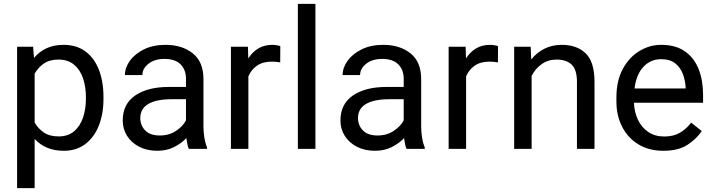

<svg xmlns="http://www.w3.org/2000/svg" viewBox="-20 -770 3693 993"><path d="M515.1 -268.6V-258.3Q515.1 -181.2 491.2 -120.6Q467.3 -60.1 421.4 -25.1Q375.5 9.8 310.1 9.8Q261.2 9.8 223.6 -6.1Q186 -22 159.2 -51.3V203.1H68.4V-528.3H151.4L155.8 -470.2Q182.6 -502.9 220.7 -520.5Q258.8 -538.1 308.6 -538.1Q375.5 -538.1 421.4 -504.4Q467.3 -470.7 491.2 -409.9Q515.1 -349.1 515.1 -268.6ZM424.3 -258.3V-268.6Q424.3 -321.3 409.4 -365.2Q394.5 -409.2 363 -435.5Q331.5 -461.9 282.2 -461.9Q236.3 -461.9 206.5 -441.2Q176.8 -420.4 159.2 -389.2V-136.2Q177.2 -105 206.8 -84.7Q236.3 -64.5 283.2 -64.5Q332 -64.5 363.3 -91.1Q394.5 -117.7 409.4 -161.9Q424.3 -206.1 424.3 -258.3Z M956.5 0Q952.1 -9.8 949 -24.7Q945.8 -39.6 943.8 -55.7Q918.5 -28.8 880.4 -9.5Q842.3 9.8 793.5 9.8Q739.7 9.8 699.5 -11.2Q659.2 -32.2 637 -67.6Q614.7 -103 614.7 -147Q614.7 -231.9 679.2 -276.1Q743.7 -320.3 852.5 -320.3H941.9V-362.3Q941.9 -409.2 913.8 -437.3Q885.7 -465.3 830.6 -465.3Q779.3 -465.3 747.8 -440.2Q716.3 -415 716.3 -381.8H626Q626 -419.9 651.9 -455.8Q677.7 -491.7 724.9 -514.9Q772 -538.1 835.9 -538.1Q921.9 -538.1 977.1 -494.1Q1032.2 -450.2 1032.2 -361.3V-115.2Q1032.2 -88.9 1036.9 -59.1Q1041.5 -29.3 1050.8 -7.8V0ZM806.6 -69.3Q855.5 -69.3 891.4 -93.8Q927.2 -118.2 941.9 -147.9V-256.8H867.2Q789.6 -256.8 747.6 -232.7Q705.6 -208.5 705.6 -159.2Q705.6 -121.6 731 -95.5Q756.3 -69.3 806.6 -69.3Z M1429.7 -531.2 1429.2 -447.3Q1409.2 -451.2 1385.3 -451.2Q1338.9 -451.2 1309.1 -430.4Q1279.3 -409.7 1264.6 -375V0H1174.3V-528.3H1262.2L1264.2 -467.8Q1284.2 -500 1315.2 -519Q1346.2 -538.1 1389.6 -538.1Q1399.4 -538.1 1412.1 -535.9Q1424.8 -533.7 1429.7 -531.2Z M1611.3 -750V0H1520.5V-750Z M2082.5 0Q2078.1 -9.8 2075 -24.7Q2071.8 -39.6 2069.8 -55.7Q2044.4 -28.8 2006.3 -9.5Q1968.3 9.8 1919.4 9.8Q1865.7 9.8 1825.4 -11.2Q1785.2 -32.2 1762.9 -67.6Q1740.7 -103 1740.7 -147Q1740.7 -231.9 1805.2 -276.1Q1869.6 -320.3 1978.5 -320.3H2067.9V-362.3Q2067.9 -409.2 2039.8 -437.3Q2011.7 -465.3 1956.5 -465.3Q1905.3 -465.3 1873.8 -440.2Q1842.3 -415 1842.3 -381.8H1752Q1752 -419.9 1777.8 -455.8Q1803.7 -491.7 1850.8 -514.9Q1897.9 -538.1 1961.9 -538.1Q2047.9 -538.1 2103 -494.1Q2158.2 -450.2 2158.2 -361.3V-115.2Q2158.2 -88.9 2162.8 -59.1Q2167.5 -29.3 2176.8 -7.8V0ZM1932.6 -69.3Q1981.4 -69.3 2017.3 -93.8Q2053.2 -118.2 2067.9 -147.9V-256.8H1993.2Q1915.5 -256.8 1873.5 -232.7Q1831.5 -208.5 1831.5 -159.2Q1831.5 -121.6 1856.9 -95.5Q1882.3 -69.3 1932.6 -69.3Z M2555.7 -531.2 2555.2 -447.3Q2535.2 -451.2 2511.2 -451.2Q2464.8 -451.2 2435.1 -430.4Q2405.3 -409.7 2390.6 -375V0H2300.3V-528.3H2388.2L2390.1 -467.8Q2410.2 -500 2441.2 -519Q2472.2 -538.1 2515.6 -538.1Q2525.4 -538.1 2538.1 -535.9Q2550.8 -533.7 2555.7 -531.2Z M2858.4 -461.9Q2814.9 -461.9 2781.7 -438.5Q2748.5 -415 2729.5 -377.4V0H2639.2V-528.3H2724.6L2727.5 -462.4Q2755.9 -498 2795.9 -518.1Q2835.9 -538.1 2885.3 -538.1Q2963.4 -538.1 3009 -494.1Q3054.7 -450.2 3054.7 -346.2V0H2963.9V-347.2Q2963.9 -409.2 2936.8 -435.5Q2909.7 -461.9 2858.4 -461.9Z M3410.6 9.8Q3336.9 9.8 3282.5 -22.9Q3228 -55.7 3198 -113.5Q3168 -171.4 3168 -245.6V-266.1Q3168 -352.5 3200.9 -413.3Q3233.9 -474.1 3286.9 -506.1Q3339.8 -538.1 3398.9 -538.1Q3474.6 -538.1 3522.7 -504.2Q3570.8 -470.2 3593.5 -411.9Q3616.2 -353.5 3616.2 -279.3V-238.8H3258.8Q3260.3 -190.4 3279.3 -150.6Q3298.3 -110.8 3332.8 -87.4Q3367.2 -64 3415.5 -64Q3463.4 -64 3496.6 -83.5Q3529.8 -103 3554.7 -135.7L3609.4 -92.3Q3584 -53.2 3536.6 -21.7Q3489.3 9.8 3410.6 9.8ZM3398.9 -463.9Q3345.2 -463.9 3308.1 -424.8Q3271 -385.7 3261.7 -312.5H3525.9V-319.3Q3523.9 -354.5 3511.5 -387.7Q3499 -420.9 3472.2 -442.4Q3445.3 -463.9 3398.9 -463.9Z"/></svg>

Font: Vazirmatn UI FD
Style: Regular
Weight: 400
Designer: Saber Rastikerdar
Foundry: Saber Rastikerdar
Version: Version 33.003